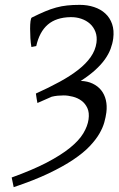

<svg xmlns="http://www.w3.org/2000/svg" viewBox="-20 -650 494 794"><path d="M419.9 -185.5Q417.5 -166.5 411.4 -144.3Q405.3 -122.1 390.9 -97.2Q376.5 -72.3 350.8 -45.2Q325.2 -18.1 283.4 10Q241.7 38.1 181.4 66.9Q121.1 95.7 36.6 124L28.3 84Q113.8 53.2 172.9 22.5Q231.9 -8.3 269.3 -38.6Q306.6 -68.8 324.5 -98.6Q342.3 -128.4 346.2 -156.2Q350.1 -184.1 341.3 -203.1Q332.5 -222.2 316.9 -233.6Q301.3 -245.1 281.2 -250.2Q261.2 -255.4 243.2 -255.4Q230.5 -255.4 218 -254.2Q205.6 -252.9 193.8 -250Q179.7 -243.7 165 -237.3Q150.4 -231 134.8 -224.1Q133.8 -230 131.6 -241.5Q129.4 -252.9 128.4 -263.2Q182.6 -287.6 226.8 -311.8Q271 -335.9 303.5 -361.3Q335.9 -386.7 355.2 -414.3Q374.5 -441.9 378.9 -473.1Q382.3 -498 374.8 -518.1Q367.2 -538.1 352.1 -551.8Q336.9 -565.4 315.9 -572.5Q294.9 -579.6 271.5 -579.1Q212.4 -578.1 177.7 -548.3Q143.1 -518.6 129.9 -459.5L109.9 -455.6Q106.9 -471.7 105.7 -492.2Q104.5 -512.7 104.5 -531Q104.5 -549.3 106.2 -562.5Q107.9 -575.7 111.8 -577.6Q142.6 -592.8 166.3 -602.8Q189.9 -612.8 212.4 -618.9Q234.9 -625 257.8 -627.4Q280.8 -629.9 310.1 -629.9Q341.8 -629.9 369.1 -620.8Q396.5 -611.8 415.5 -594.2Q434.6 -576.7 443.6 -550.5Q452.6 -524.4 448.2 -490.7Q445.3 -469.2 437.3 -447.8Q429.2 -426.3 413.8 -404.5Q398.4 -382.8 374 -360.6Q349.6 -338.4 314 -315.4Q341.8 -314.5 363.3 -304.2Q384.8 -293.9 398.4 -276.9Q412.1 -259.8 417.7 -236.3Q423.3 -212.9 419.9 -185.5Z"/></svg>

Font: Gentium Plus Eur
Style: Italic
Weight: 400
Italic angle: -8°
Designer: J. Victor Gaultney, Annie Olsen, Iska Routamaa, Becca Hirsbrunner
Foundry: SIL International
Version: Version 5.000